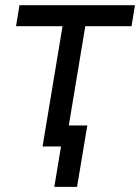

<svg xmlns="http://www.w3.org/2000/svg" viewBox="-20 -566 541 742"><path d="M144.5 0 221.7 -464.8H42L55.2 -545.9H501.5L488.3 -464.8H309.6L232.4 0ZM189.9 156.2 215.8 0H179.2L192.4 -81.1H317.4L277.8 156.2Z"/></svg>

Font: Inter
Style: Italic
Weight: 400
Italic angle: -9.3988°
Designer: Rasmus Andersson
Foundry: rsms
Version: Version 4.001;git-66647c0bb